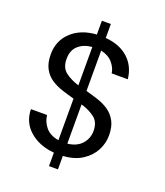

<svg xmlns="http://www.w3.org/2000/svg" viewBox="-157 -894 935 1086"><g transform="rotate(20 311.0 -350.5)"><path d="M267 -788H321V-704Q407 -697 458.5 -650Q510 -603 518 -527H421Q417 -559 392 -588.5Q367 -618 321 -628V-385Q358 -375 395 -363Q432 -351 461.5 -330.5Q491 -310 509 -276.5Q527 -243 527 -191Q527 -144 504 -100.5Q481 -57 435 -27.5Q389 2 321 6V87H267V6Q177 -2 119.5 -52Q62 -102 61 -181H158Q162 -142 188 -110Q214 -78 267 -69V-319Q230 -329 193 -341Q156 -353 126 -373Q96 -393 78 -426.5Q60 -460 60 -512Q60 -593 116.5 -646Q173 -699 267 -705ZM153 -517Q153 -464 186 -439Q219 -414 267 -399V-630Q217 -626 185 -598Q153 -570 153 -517ZM436 -186Q436 -239 402.5 -264.5Q369 -290 321 -304V-68Q377 -74 406.5 -107.5Q436 -141 436 -186Z"/></g></svg>

Font: Poppins
Style: Regular
Weight: 400
Designer: Ninad Kale (Devanagari), Jonny Pinhorn (Latin)
Version: Version 5.002